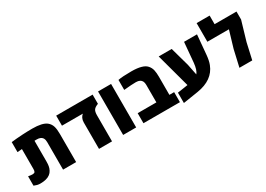

<svg xmlns="http://www.w3.org/2000/svg" viewBox="-1 -1570 3356 2418"><g transform="rotate(-30 1677.5 -361.0)"><path d="M113.8 9.3Q89.8 9.3 68.6 3.9Q47.4 -1.5 24.4 -11.2V-147.5Q62.5 -140.6 86.4 -140.6Q111.8 -140.6 120.4 -152.6Q128.9 -164.6 128.9 -192.9V-483.4Q112.3 -481.9 95.5 -480.7Q78.6 -479.5 61.5 -478V-623.5Q143.1 -632.8 220.5 -637.2Q297.9 -641.6 370.1 -641.6Q515.1 -641.6 574.2 -595.7Q612.3 -564.9 626 -518.6Q638.2 -477.1 638.2 -409.2V0H448.2V-400.9Q448.2 -468.3 399.4 -487.3Q380.4 -495.1 352.5 -495.1Q340.3 -495.1 331.8 -495.1Q323.2 -495.1 318.4 -494.6V-192.9Q318.4 -156.7 313.5 -127.9Q308.6 -99.1 294.4 -72.8Q280.8 -46.4 257.8 -28.8Q209 9.3 113.8 9.3Z M970.7 0V-383.8Q970.7 -418.5 983.9 -445.3Q995.1 -468.8 1016.1 -486.3H712.9V-632.3H1242.7V-498.5Q1196.3 -481 1179.2 -458.5Q1160.2 -434.1 1160.2 -380.4V0Z M1321.8 0V-632.3H1511.2V0Z M1617.2 0V-146H1889.2V-401.4Q1889.2 -462.4 1848.6 -483.9Q1826.7 -495.6 1793 -495.6Q1760.3 -495.6 1720 -492.9Q1679.7 -490.2 1617.2 -484.4V-629.4Q1677.7 -642.1 1811 -642.1Q1897.9 -642.1 1953.6 -625.5Q1981.4 -617.7 2000.7 -606Q2020 -594.2 2032.2 -580.1Q2060.5 -547.9 2069.6 -507.1Q2078.6 -466.3 2078.6 -409.7V-146H2147.5V0Z M2185.5 34.2V-116.2L2290 -131.8Q2301.8 -133.8 2313.7 -135.5Q2325.7 -137.2 2337.4 -139.2L2203.6 -632.3H2392.6L2469.2 -357.9L2501 -199.7Q2537.1 -241.7 2546.9 -345.2L2572.3 -632.3H2760.7L2735.8 -354Q2728.5 -268.6 2707.5 -215.8Q2638.7 -37.1 2403.8 0Q2349.1 8.3 2294.7 17.1Q2240.2 25.9 2185.5 34.2Z M3012.7 0 3067.9 -241.7 3140.6 -486.3H2827.1V-757.3H3016.6V-632.3H3335V-516.6L3252 -234.9L3199.2 0Z"/></g></svg>

Font: Open Sans ExtraBold
Style: Regular
Weight: 800
Designer: Monotype Design Team
Foundry: Monotype Imaging Inc.
Version: Version 3.003; ttfautohint (v1.8.4)